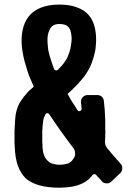

<svg xmlns="http://www.w3.org/2000/svg" viewBox="-20 -830 621 858"><path d="M94.7 -33.2C110.4 -19.5 130.9 -8.8 155.3 -2C179.7 4.9 210 8.8 244.1 8.8C256.8 8.8 268.6 7.8 280.3 6.8C291 5.9 301.8 4.9 311.5 2C322.3 0 331.1 -2.9 339.8 -6.8C348.6 -9.8 356.4 -14.6 364.3 -19.5C369.1 -23.4 375 -27.3 379.9 -32.2C384.8 -37.1 389.6 -43 393.6 -47.9C395.5 -50.8 398.4 -51.8 401.4 -51.8C404.3 -51.8 407.2 -50.8 409.2 -48.8C412.1 -44.9 416 -41 418.9 -38.1C421.9 -34.2 425.8 -30.3 428.7 -27.3L431.6 -24.4C432.6 -23.4 433.6 -21.5 434.6 -20.5C439.5 -13.7 447.3 -10.7 456.1 -10.7C464.8 -9.8 471.7 -12.7 477.5 -18.6C495.1 -35.2 508.8 -47.9 517.6 -56.6C523.4 -62.5 526.4 -69.3 526.4 -77.1V-78.1C526.4 -85.9 524.4 -92.8 519.5 -97.7C515.6 -102.5 511.7 -106.4 508.8 -110.4C504.9 -114.3 501 -118.2 498 -122.1C492.2 -128.9 485.4 -136.7 478.5 -144.5C471.7 -152.3 465.8 -160.2 459 -168C456.1 -171.9 453.1 -176.8 451.2 -181.6C450.2 -186.5 449.2 -191.4 449.2 -196.3C450.2 -205.1 450.2 -214.8 450.2 -224.6C451.2 -234.4 451.2 -244.1 450.2 -254.9V-294.9C449.2 -307.6 449.2 -321.3 448.2 -334C448.2 -340.8 447.3 -347.7 446.3 -355.5C445.3 -363.3 445.3 -371.1 444.3 -377.9C443.4 -385.7 440.4 -392.6 435.5 -397.5C429.7 -402.3 422.9 -405.3 415 -405.3H372.1C363.3 -405.3 355.5 -402.3 349.6 -395.5C343.8 -388.7 340.8 -380.9 341.8 -372.1C342.8 -369.1 342.8 -365.2 342.8 -362.3C343.8 -359.4 343.8 -356.4 343.8 -353.5C343.8 -351.6 343.8 -349.6 344.7 -348.6V-343.8C344.7 -338.9 342.8 -335.9 337.9 -334C333 -332 329.1 -333 326.2 -337.9C324.2 -340.8 322.3 -344.7 319.3 -348.6C317.4 -351.6 315.4 -355.5 313.5 -358.4C307.6 -367.2 301.8 -375 296.9 -383.8L282.2 -410.2L288.1 -416C290 -418 292 -419.9 294.9 -421.9C296.9 -423.8 298.8 -425.8 300.8 -426.8C302.7 -428.7 304.7 -430.7 305.7 -432.6C321.3 -447.3 335 -461.9 347.7 -477.5C360.4 -492.2 370.1 -507.8 378.9 -524.4C387.7 -541 393.6 -557.6 398.4 -574.2C403.3 -590.8 407.2 -608.4 408.2 -626C411.1 -655.3 409.2 -681.6 404.3 -704.1C399.4 -726.6 390.6 -746.1 377 -761.7C364.3 -777.3 346.7 -789.1 324.2 -796.9C301.8 -805.7 275.4 -809.6 245.1 -809.6C212.9 -809.6 185.5 -804.7 163.1 -795.9C140.6 -787.1 123 -774.4 108.4 -756.8C94.7 -739.3 85.9 -718.8 81.1 -695.3C76.2 -672.9 75.2 -646.5 78.1 -618.2C80.1 -604.5 82 -590.8 85 -576.2C87.9 -561.5 91.8 -547.9 96.7 -533.2C100.6 -518.6 105.5 -502.9 111.3 -488.3C117.2 -473.6 124 -458 130.9 -442.4C120.1 -433.6 109.4 -424.8 100.6 -414.1C90.8 -403.3 82 -392.6 74.2 -379.9C65.4 -368.2 59.6 -354.5 54.7 -337.9C49.8 -322.3 47.9 -304.7 46.9 -285.2C46.9 -278.3 46.9 -272.5 45.9 -266.6C45.9 -260.7 45.9 -254.9 44.9 -249V-232.4V-215.8V-196.3C44.9 -189.5 44.9 -181.6 45.9 -173.8C46.9 -141.6 51.8 -113.3 59.6 -89.8C68.4 -66.4 80.1 -47.9 94.7 -33.2ZM284.2 -99.6C279.3 -97.7 273.4 -96.7 267.6 -95.7C260.7 -94.7 253.9 -93.8 247.1 -93.8C234.4 -93.8 223.6 -95.7 213.9 -98.6C205.1 -101.6 197.3 -106.4 191.4 -113.3C184.6 -120.1 179.7 -127.9 176.8 -137.7C172.9 -146.5 170.9 -158.2 169.9 -170.9C169.9 -179.7 169.9 -188.5 168.9 -195.3V-214.8V-231.4V-246.1C169.9 -251 169.9 -256.8 169.9 -261.7C170.9 -267.6 170.9 -273.4 171.9 -280.3C172.9 -285.2 172.9 -291 173.8 -295.9C174.8 -300.8 176.8 -304.7 178.7 -309.6C179.7 -311.5 179.7 -313.5 180.7 -314.5C181.6 -316.4 182.6 -318.4 183.6 -319.3C184.6 -322.3 187.5 -324.2 191.4 -324.2C195.3 -324.2 198.2 -322.3 200.2 -319.3C209 -306.6 217.8 -293 226.6 -280.3C235.4 -267.6 245.1 -253.9 253.9 -241.2C262.7 -228.5 271.5 -216.8 280.3 -205.1C289.1 -192.4 298.8 -180.7 307.6 -168.9C312.5 -163.1 314.5 -156.2 315.4 -148.4C316.4 -140.6 315.4 -132.8 311.5 -126C310.5 -125 310.5 -124 309.6 -123C308.6 -122.1 307.6 -120.1 306.6 -119.1C303.7 -114.3 300.8 -110.4 296.9 -107.4C293 -104.5 289.1 -101.6 284.2 -99.6ZM238.3 -517.6C235.4 -515.6 232.4 -514.6 229.5 -515.6C225.6 -516.6 222.7 -518.6 221.7 -521.5C218.8 -530.3 214.8 -540 211.9 -548.8C209 -557.6 206.1 -567.4 203.1 -576.2C200.2 -586.9 197.3 -597.7 195.3 -608.4C194.3 -619.1 193.4 -629.9 192.4 -638.7C191.4 -650.4 192.4 -661.1 193.4 -670.9C195.3 -681.6 198.2 -690.4 202.1 -698.2C206.1 -707 211.9 -712.9 218.8 -716.8C225.6 -720.7 234.4 -722.7 245.1 -722.7C257.8 -722.7 267.6 -720.7 276.4 -716.8C284.2 -711.9 290 -705.1 293.9 -696.3C296.9 -687.5 298.8 -677.7 299.8 -666C300.8 -654.3 299.8 -640.6 296.9 -626C295.9 -620.1 294.9 -614.3 293 -607.4C292 -601.6 290 -595.7 287.1 -588.9C285.2 -582 282.2 -576.2 279.3 -569.3C275.4 -562.5 271.5 -556.6 266.6 -549.8C262.7 -544.9 258.8 -539.1 253.9 -534.2C249 -529.3 244.1 -523.4 238.3 -517.6Z"/></svg>

Font: Yellow Ladder Regular
Style: Regular
Weight: 400
Designer: Zima Creative
Version: Version 2.002